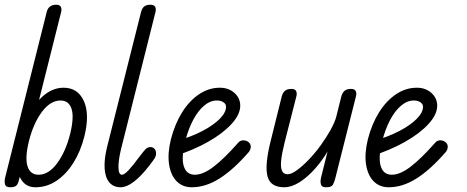

<svg xmlns="http://www.w3.org/2000/svg" viewBox="-23 -792 1973 812"><path d="M20 0Q1 0 -2 -13Q-5 -26 -1 -42L175 -743Q183 -772 215 -772Q230 -772 234.5 -762.5Q239 -753 235 -739L59 -38Q56 -22 49.5 -11Q43 0 20 0ZM127 0Q92 0 72 -25Q52 -50 49.5 -95.5Q47 -141 63 -204Q80 -272 107.5 -320.5Q135 -369 170.5 -395Q206 -421 246 -421Q306 -421 331.5 -365Q357 -309 334 -216Q318 -152 287.5 -103.5Q257 -55 216 -27.5Q175 0 127 0ZM140 -53Q183 -53 219 -102Q255 -151 274 -227Q291 -297 279.5 -332Q268 -367 233 -367Q190 -367 154 -318.5Q118 -270 99 -194Q82 -124 93.5 -88.5Q105 -53 140 -53Z M487 0Q457 0 439.5 -20.5Q422 -41 419.5 -79.5Q417 -118 430 -171L574 -743Q579 -759 588 -765.5Q597 -772 614 -772Q629 -772 633.5 -762.5Q638 -753 634 -739L488 -158Q477 -110 478 -81.5Q479 -53 493 -53Q503 -53 521.5 -73Q540 -93 568 -131Q584 -152 592.5 -161Q601 -170 613 -170Q624 -170 630.5 -162.5Q637 -155 637 -143Q637 -133 631.5 -123.5Q626 -114 608 -91Q573 -46 542.5 -23Q512 0 487 0Z M788 0Q749 0 724 -25.5Q699 -51 692 -97Q685 -143 700 -204Q717 -269 747.5 -317.5Q778 -366 819 -393.5Q860 -421 907 -421Q944 -421 968.5 -399Q993 -377 993 -345Q993 -308 956.5 -268Q920 -228 857.5 -192.5Q795 -157 716 -132L728 -197Q787 -214 833 -238Q879 -262 906 -289Q933 -316 933 -341Q933 -352 922 -359.5Q911 -367 894 -367Q866 -367 840 -345Q814 -323 793.5 -284Q773 -245 760 -194Q743 -124 754.5 -88.5Q766 -53 801 -53Q836 -53 880.5 -87Q925 -121 984 -188Q992 -198 1005 -198.5Q1018 -199 1028 -191Q1037 -184 1037.5 -172.5Q1038 -161 1030 -150Q965 -75 906 -37.5Q847 0 788 0Z M1179 0Q1151 0 1133 -11Q1115 -22 1108.5 -46Q1102 -70 1105.5 -107.5Q1109 -145 1122 -197L1169 -386Q1174 -402 1183.5 -409Q1193 -416 1210 -416Q1225 -416 1229.5 -406.5Q1234 -397 1230 -383L1181 -191Q1169 -143 1166 -113Q1163 -83 1170 -69Q1177 -55 1193 -55Q1209 -55 1232.5 -72Q1256 -89 1282.5 -116.5Q1309 -144 1333 -177Q1357 -210 1375 -242.5Q1393 -275 1400 -301L1371 -166Q1344 -118 1311 -80.5Q1278 -43 1244 -21.5Q1210 0 1179 0ZM1356 0Q1337 0 1334 -13Q1331 -26 1335 -42L1421 -386Q1426 -402 1435.5 -409Q1445 -416 1462 -416Q1477 -416 1481.5 -406.5Q1486 -397 1482 -383L1395 -38Q1391 -22 1385 -11Q1379 0 1356 0Z M1621 0Q1582 0 1557 -25.5Q1532 -51 1525 -97Q1518 -143 1533 -204Q1550 -269 1580.5 -317.5Q1611 -366 1652 -393.5Q1693 -421 1740 -421Q1777 -421 1801.5 -399Q1826 -377 1826 -345Q1826 -308 1789.5 -268Q1753 -228 1690.5 -192.5Q1628 -157 1549 -132L1561 -197Q1620 -214 1666 -238Q1712 -262 1739 -289Q1766 -316 1766 -341Q1766 -352 1755 -359.5Q1744 -367 1727 -367Q1699 -367 1673 -345Q1647 -323 1626.5 -284Q1606 -245 1593 -194Q1576 -124 1587.5 -88.5Q1599 -53 1634 -53Q1669 -53 1713.5 -87Q1758 -121 1817 -188Q1825 -198 1838 -198.5Q1851 -199 1861 -191Q1870 -184 1870.5 -172.5Q1871 -161 1863 -150Q1798 -75 1739 -37.5Q1680 0 1621 0Z"/></svg>

Font: Edu TAS Beginner
Style: Regular
Weight: 400
Designer: Tina and Corey Anderson
Foundry: Google for Education
Version: Version 1.003